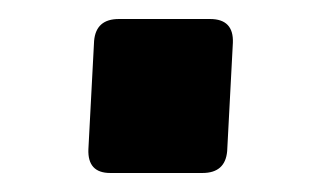

<svg xmlns="http://www.w3.org/2000/svg" viewBox="-20 -182 338 202"><path d="M79 -139Q81 -162 105 -162H201Q226 -162 225 -137L219 -23Q217 0 193 0H96Q72 0 73 -25Z"/></svg>

Font: OpenDyslexic 3
Style: Regular
Weight: 400
Designer: Abelardo Gonzalez
Version: Version 1.000;PS 001.001;hotconv 1.0.56